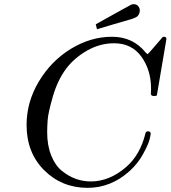

<svg xmlns="http://www.w3.org/2000/svg" viewBox="-20 -882 821 924"><path d="M107.9 -280.8Q107.9 -391.6 167.5 -490.7Q227.1 -589.8 322 -647.5Q417 -705.1 519 -705.1Q620.1 -705.1 681.2 -628.9Q689 -621.1 689.9 -621.1L699.2 -629.9L752.9 -691.9Q753.9 -692.9 756.3 -696Q758.8 -699.2 759.8 -700.2Q762.7 -705.1 769 -705.1Q781.2 -705.1 780.8 -693.8L734.9 -422.9Q731 -419.9 721.2 -419.9Q707 -419.9 706.1 -430.2Q706.1 -435.1 706.5 -443.1Q707 -451.2 707 -455.1Q707 -544.9 660.4 -609.4Q613.8 -673.8 528.8 -673.8Q460.9 -673.8 398.9 -638.4Q336.9 -603 297.9 -550.8Q256.8 -495.6 234.4 -417.7Q211.9 -339.8 209.5 -305.9Q207 -272 207 -246.1Q207 -182.1 226.6 -133.5Q246.1 -85 278.6 -59.1Q311 -33.2 345.5 -21Q379.9 -8.8 417 -8.8Q505.9 -8.8 585.9 -77.1Q654.8 -136.2 680.2 -241.2Q682.1 -250 692.9 -250Q705.1 -250 705.1 -238.8Q705.1 -231.9 699.5 -209.5Q693.8 -187 668.5 -140.6Q643.1 -94.2 603 -58.1Q513.2 22 401.9 22Q277.8 22 192.9 -62.5Q107.9 -147 107.9 -280.8ZM440.9 -765.1Q606.9 -857.9 613.8 -860.8Q618.7 -861.8 625 -861.8Q636.2 -861.8 644.5 -853Q652.8 -844.2 652.8 -831.1Q652.8 -823.2 649.9 -816.7Q647 -810.1 643.6 -805.9Q640.1 -801.8 633.1 -798.3Q626 -794.9 622.1 -793.5Q618.2 -792 610.6 -789.6Q603 -787.1 602.1 -787.1Q548.8 -772 512.5 -761Q476.1 -750 464.6 -746.6Q453.1 -743.2 446.8 -741.2Z"/></svg>

Font: CMU Serif Extra
Style: RomanSlanted
Weight: 500
Italic angle: -9.46001°
Version: Version 0.7.0